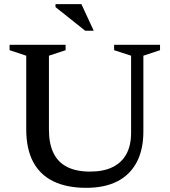

<svg xmlns="http://www.w3.org/2000/svg" viewBox="-20 -891 815 922"><path d="M609.5 -253V-623.5L528 -650V-676H748.5V-650L668.5 -623.5V-260Q668.5 -172.5 636.5 -112Q604.5 -51.5 543.5 -20.2Q482.5 11 394.5 11Q301 11 236.5 -20.2Q172 -51.5 139 -114Q106 -176.5 106 -270V-623.5L26 -650V-676H295V-650L215 -623.5V-268Q215 -200.5 237 -155.8Q259 -111 303 -89Q347 -67 412.5 -67Q476.5 -67 520.2 -88.2Q564 -109.5 586.8 -151Q609.5 -192.5 609.5 -253ZM430 -743.5H389L246.5 -857V-871H371Z"/></svg>

Font: Newsreader 16pt Medium
Style: Regular
Weight: 500
Designer: Hugues Gentile
Foundry: Production Type
Version: Version 1.003